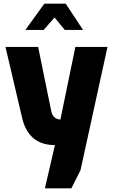

<svg xmlns="http://www.w3.org/2000/svg" viewBox="-20 -795 619 1052"><path d="M281 0Q136 0 101 -150L10 -538H189L261 -185Q270 -143 311 -140L393 -538H569L421 138L371 237H226ZM223 -775H340L435 -631H335L279 -699L219 -631H119Z"/></svg>

Font: Exo ExtraBold
Style: Regular
Weight: 800
Designer: Natanael Gama
Foundry: Natanael Gama
Version: Version 1.500